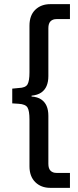

<svg xmlns="http://www.w3.org/2000/svg" viewBox="-20 -725 378 925"><path d="M222 180Q178 180 150 152.5Q122 125 122 76V-149Q122 -191 112.5 -207Q103 -223 70 -225L39 -227V-298L70 -301Q103 -302 112.5 -318.5Q122 -335 122 -376V-601Q122 -651 150 -678Q178 -705 222 -705H317V-633H252Q234 -633 223.5 -622.5Q213 -612 213 -589V-358Q213 -331 204.5 -311Q196 -291 178.5 -279Q161 -267 132 -264V-260Q161 -258 178.5 -246Q196 -234 204.5 -214.5Q213 -195 213 -167V64Q213 87 223.5 97.5Q234 108 252 108H317V180Z"/></svg>

Font: Nunito Sans 7pt Condensed Medium
Style: Regular
Weight: 500
Width: 3
Designer: Vernon Adams
Foundry: Vernon Adams
Version: Version 3.101;gftools[0.9.27]